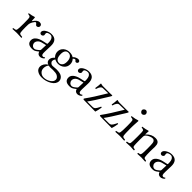

<svg xmlns="http://www.w3.org/2000/svg" viewBox="214 -1890 3380 3380"><g transform="rotate(45 1903.5 -200.5)"><path d="M101.1 -312Q100.1 -351.1 89.1 -362.1Q78.1 -373 39.1 -377Q34.2 -384.8 37.1 -394Q107.9 -403.8 154.8 -420.9Q164.6 -420.9 167 -415Q169.9 -406.2 169.9 -348.1Q169.9 -335 174.3 -335.4Q175.8 -335.9 178.2 -338.9Q231.4 -418.9 284.2 -418.9Q314.9 -418.9 328.4 -405Q341.8 -391.1 341.8 -373Q341.8 -355 328.4 -342Q314.9 -329.1 296.9 -329.1Q292 -329.1 287.6 -330.6Q283.2 -332 280 -334Q276.9 -335.9 272.9 -340.6Q269 -345.2 267.6 -346.7Q266.1 -348.1 261.5 -353.5Q256.8 -358.9 256.8 -359.9Q250 -368.7 237.1 -368.9Q224.1 -369.1 193.8 -317.9Q172.9 -281.7 170.9 -249Q168 -186 170.9 -103Q172.9 -44.9 184.8 -33Q196.8 -21 249 -17.1Q260.3 -5.9 249 4.9Q231 4.9 194.1 2.4Q157.2 0 136.2 0Q115.2 0 81.5 2.4Q47.9 4.9 30.8 4.9Q19.5 -6.3 30.8 -17.1Q76.7 -20 87.9 -32.5Q99.1 -44.9 101.1 -103Q105 -207 101.1 -312Z M649.9 -211.9 567.9 -191.9Q519 -179.7 495.6 -151.9Q472.2 -124 472.2 -91.8Q472.2 -65.9 492.4 -43Q512.7 -20 545.9 -20Q551.8 -20 559.8 -22.5Q567.9 -24.9 574 -27.8Q580.1 -30.8 590.1 -37.8Q600.1 -44.9 604.5 -48.3Q608.9 -51.8 619.4 -60.3Q629.9 -68.8 631.8 -70.8Q644 -79.6 645 -95.2ZM645 -45.9H643.1L624 -30.8Q591.8 -5.9 570.8 2Q549.8 9.8 518.1 9.8Q398.9 9.8 398.9 -87.9Q398.9 -135.7 441.9 -170.9Q484.9 -206.1 556.2 -222.2L646 -242.2Q650.9 -244.1 650.9 -263.2Q650.9 -336.4 628.4 -366.7Q606 -397 575.9 -397Q545.9 -397 522.5 -385Q499 -373 499 -352.1Q499 -338.9 501 -333Q503.9 -327.1 503.9 -316.2Q503.9 -305.2 491.5 -292Q479 -278.8 460 -278.8Q442.9 -278.8 432.4 -289.8Q421.9 -300.8 421.9 -317.9Q421.9 -356 473.4 -387.5Q524.9 -418.9 584 -418.9Q726.1 -418.9 719.7 -256.8L714.8 -115.2Q712.9 -70.3 720.9 -50Q729 -29.8 754.9 -29.8Q767.1 -29.8 774.9 -37.8Q782.7 -45.9 783.7 -45.9Q787.6 -45.9 792.7 -42Q797.9 -38.1 797.9 -33.2Q797.9 -30.3 787.8 -20Q777.8 -9.8 757.8 0Q737.8 9.8 716.8 9.8Q662.1 10.3 645 -45.9Z M1022.5 -396Q983.4 -396 962.9 -367.4Q942.4 -338.9 942.4 -288.1Q942.4 -149.9 1034.7 -149.9Q1066.9 -149.9 1092.3 -178Q1117.7 -206.1 1117.7 -266.1Q1117.7 -326.2 1092.5 -361.1Q1067.4 -396 1022.5 -396ZM936.5 9.8Q903.3 48.8 903.3 108.9Q903.3 156.7 938 189Q972.7 221.2 1021.5 221.2Q1088.4 221.2 1145 184.1Q1201.7 147 1201.7 97.2Q1201.7 56.2 1152.3 27.8Q1120.1 10.7 1044.4 11.2Q1040.5 11.2 1016.1 12.7Q991.7 14.2 974.6 14.2Q949.7 13.7 936.5 9.8ZM1233.4 -369.1Q1216.3 -369.1 1207.5 -386.2Q1199.7 -398.4 1188.5 -397.9Q1179.7 -397.9 1167.2 -390.4Q1154.8 -382.8 1149.4 -375Q1189.5 -334 1189.5 -275.9Q1189.5 -209 1142.6 -168Q1095.7 -127 1029.8 -127Q984.9 -127 943.4 -149.9Q922.4 -119.1 922.4 -94Q922.4 -68.8 942.9 -51.5Q963.4 -34.2 986.3 -34.2Q987.3 -34.2 1015.6 -36.1Q1053.7 -41 1079.6 -41Q1180.7 -41 1218.8 -8.8Q1260.7 25.9 1260.7 71.8Q1260.7 146 1177.7 196Q1094.7 246.1 992.7 246.1Q931.6 246.1 885.5 216.1Q839.4 186 839.4 127.9Q839.4 95.7 860.8 60.3Q882.3 24.9 919.4 2.9Q865.2 -16.1 865.7 -70.8Q865.7 -122.6 917.5 -167Q870.6 -211.9 870.6 -273.9Q870.6 -337.9 917.5 -378.4Q964.4 -418.9 1030.8 -418.9Q1092.8 -418.9 1129.4 -392.1Q1146.5 -414.1 1175.5 -427Q1204.6 -439.9 1225.6 -439.9Q1244.6 -439.9 1257.1 -429.9Q1269.5 -419.9 1269.5 -404.8Q1269.5 -390.6 1258.5 -379.9Q1247.6 -369.1 1233.4 -369.1Z M1581.5 -211.9 1499.5 -191.9Q1450.7 -179.7 1427.2 -151.9Q1403.8 -124 1403.8 -91.8Q1403.8 -65.9 1424.1 -43Q1444.3 -20 1477.5 -20Q1483.4 -20 1491.5 -22.5Q1499.5 -24.9 1505.6 -27.8Q1511.7 -30.8 1521.7 -37.8Q1531.7 -44.9 1536.1 -48.3Q1540.5 -51.8 1551 -60.3Q1561.5 -68.8 1563.5 -70.8Q1575.7 -79.6 1576.7 -95.2ZM1576.7 -45.9H1574.7L1555.7 -30.8Q1523.4 -5.9 1502.4 2Q1481.4 9.8 1449.7 9.8Q1330.6 9.8 1330.6 -87.9Q1330.6 -135.7 1373.5 -170.9Q1416.5 -206.1 1487.8 -222.2L1577.6 -242.2Q1582.5 -244.1 1582.5 -263.2Q1582.5 -336.4 1560.1 -366.7Q1537.6 -397 1507.6 -397Q1477.5 -397 1454.1 -385Q1430.7 -373 1430.7 -352.1Q1430.7 -338.9 1432.6 -333Q1435.5 -327.1 1435.5 -316.2Q1435.5 -305.2 1423.1 -292Q1410.6 -278.8 1391.6 -278.8Q1374.5 -278.8 1364 -289.8Q1353.5 -300.8 1353.5 -317.9Q1353.5 -356 1405 -387.5Q1456.5 -418.9 1515.6 -418.9Q1657.7 -418.9 1651.4 -256.8L1646.5 -115.2Q1644.5 -70.3 1652.6 -50Q1660.6 -29.8 1686.5 -29.8Q1698.7 -29.8 1706.5 -37.8Q1714.4 -45.9 1715.3 -45.9Q1719.2 -45.9 1724.4 -42Q1729.5 -38.1 1729.5 -33.2Q1729.5 -30.3 1719.5 -20Q1709.5 -9.8 1689.5 0Q1669.4 9.8 1648.4 9.8Q1593.8 10.3 1576.7 -45.9Z M1815.4 -418.9Q1821.3 -418 1829.8 -415Q1838.4 -412.1 1847.9 -410.6Q1857.4 -409.2 1871.1 -409.2H2032.2Q2044.4 -409.2 2058.3 -409.7Q2072.3 -410.2 2081.8 -410.6Q2091.3 -411.1 2092.3 -411.1Q2103.5 -411.1 2103 -403.8Q2103 -396 2086.4 -369.1Q1919.4 -94.2 1862.3 -22H1994.1Q2028.3 -22 2047.4 -41.5Q2066.4 -61 2087.4 -105L2101.1 -132.8Q2109.9 -132.8 2119.1 -127Q2107.9 -52.7 2089.4 2.9L1807.1 0Q1785.2 0 1785.2 -11.2Q1785.2 -19 1793.9 -30.8Q1879.9 -147 2022.9 -387.2L1893.1 -383.8Q1842.3 -382.8 1816.4 -287.1Q1806.6 -284.2 1795.4 -290Q1808.6 -366.2 1809.1 -413.1Q1809.1 -414.1 1811.8 -416.5Q1814.5 -418.9 1815.4 -418.9Z M2225.1 -418.9Q2231 -418 2239.5 -415Q2248 -412.1 2257.6 -410.6Q2267.1 -409.2 2280.8 -409.2H2441.9Q2454.1 -409.2 2468 -409.7Q2481.9 -410.2 2491.5 -410.6Q2501 -411.1 2502 -411.1Q2513.2 -411.1 2512.7 -403.8Q2512.7 -396 2496.1 -369.1Q2329.1 -94.2 2272 -22H2403.8Q2438 -22 2457 -41.5Q2476.1 -61 2497.1 -105L2510.7 -132.8Q2519.5 -132.8 2528.8 -127Q2517.6 -52.7 2499 2.9L2216.8 0Q2194.8 0 2194.8 -11.2Q2194.8 -19 2203.6 -30.8Q2289.6 -147 2432.6 -387.2L2302.7 -383.8Q2252 -382.8 2226.1 -287.1Q2216.3 -284.2 2205.1 -290Q2218.3 -366.2 2218.8 -413.1Q2218.8 -414.1 2221.4 -416.5Q2224.1 -418.9 2225.1 -418.9Z M2651.4 -599.1Q2651.4 -617.2 2668.5 -632.1Q2685.5 -647 2703.6 -647Q2722.7 -647 2737.1 -630.4Q2751.5 -613.8 2751.5 -595.2Q2751.5 -578.1 2735.6 -562.5Q2719.7 -546.9 2699.7 -546.9Q2681.6 -546.9 2666.5 -563.5Q2651.4 -580.1 2651.4 -599.1ZM2737.3 -108.9Q2738.3 -47.9 2750.5 -34.4Q2762.7 -21 2809.6 -18.1Q2813.5 -14.2 2813.5 -7.1Q2813.5 0 2809.6 4.9Q2790.5 4.9 2757.6 2.4Q2724.6 0 2701.7 0Q2678.7 0 2644.5 2.4Q2610.4 4.9 2592.3 4.9Q2581.1 -6.3 2592.3 -18.1Q2639.2 -22 2650.9 -35.4Q2662.6 -48.8 2664.6 -108.9Q2666.5 -175.8 2666.5 -220.7Q2666.5 -247.1 2664.6 -307.1Q2663.6 -350.1 2652.6 -360.6Q2641.6 -371.1 2599.6 -375Q2595.7 -387.2 2597.7 -393.1Q2684.6 -404.3 2730.5 -421.9Q2743.7 -421.9 2743.7 -415Q2743.2 -409.2 2742.4 -398.7Q2741.7 -388.2 2740.2 -360.8Q2738.8 -333.5 2737.3 -311.5Q2736.3 -290 2735.8 -266.8Q2735.4 -243.7 2735.4 -219.7Q2735.4 -194.8 2737.3 -108.9Z M3002.9 -340.8Q3072.8 -418.9 3169.9 -418.9Q3226.1 -418.9 3251 -386.2Q3261.7 -371.1 3266.1 -350.3Q3270.5 -329.6 3270.5 -301.3Q3270.5 -294.9 3270.3 -286.6Q3270 -278.3 3269.8 -273.4Q3269.5 -268.6 3269 -257.8Q3266.1 -180.7 3269 -104Q3271 -46.9 3281.5 -34.4Q3292 -22 3333 -18.1Q3342.8 -5.9 3333 4.9Q3314 4.9 3285.2 2.4Q3256.3 0 3235.4 0Q3215.3 0 3186.3 2.4Q3157.2 4.9 3139.2 4.9Q3129.4 -6.3 3139.2 -18.1Q3177.2 -22 3186.8 -34.4Q3196.3 -46.9 3198.2 -104Q3201.2 -188 3198.2 -271Q3196.3 -331.1 3188 -345.2Q3170.9 -379.4 3137.2 -378.9Q3108.4 -378.9 3072.8 -363.5Q3037.1 -348.1 3011.2 -323.2Q2996.1 -306.2 2995.1 -283.2Q2992.2 -223.1 2995.1 -104Q2996.1 -46.9 3005.1 -34.4Q3014.2 -22 3052.2 -18.1Q3056.2 -14.2 3056.2 -7.1Q3056.2 0 3052.2 4.9Q3034.2 4.9 3007.6 2.4Q2981 0 2960.9 0Q2938 0 2906 2.4Q2874 4.9 2857.9 4.9Q2854 0 2854 -7.1Q2854 -14.2 2857.9 -18.1Q2901.9 -22 2913.1 -34.4Q2924.3 -46.9 2925.3 -104Q2928.2 -225.1 2925.3 -312Q2924.3 -353 2913.3 -363Q2902.3 -373 2863.3 -377Q2859.4 -388.2 2861.3 -394Q2945.3 -405.3 2987.3 -420.9Q2999.5 -420.9 2999 -414.1Q2994.1 -370.1 2994.1 -340.8Q2994.1 -328.6 3002.9 -340.8Z M3646 -211.9 3564 -191.9Q3515.1 -179.7 3491.7 -151.9Q3468.3 -124 3468.3 -91.8Q3468.3 -65.9 3488.5 -43Q3508.8 -20 3542 -20Q3547.9 -20 3555.9 -22.5Q3564 -24.9 3570.1 -27.8Q3576.2 -30.8 3586.2 -37.8Q3596.2 -44.9 3600.6 -48.3Q3605 -51.8 3615.5 -60.3Q3626 -68.8 3627.9 -70.8Q3640.1 -79.6 3641.1 -95.2ZM3641.1 -45.9H3639.2L3620.1 -30.8Q3587.9 -5.9 3566.9 2Q3545.9 9.8 3514.2 9.8Q3395 9.8 3395 -87.9Q3395 -135.7 3438 -170.9Q3481 -206.1 3552.2 -222.2L3642.1 -242.2Q3647 -244.1 3647 -263.2Q3647 -336.4 3624.5 -366.7Q3602.1 -397 3572 -397Q3542 -397 3518.6 -385Q3495.1 -373 3495.1 -352.1Q3495.1 -338.9 3497.1 -333Q3500 -327.1 3500 -316.2Q3500 -305.2 3487.5 -292Q3475.1 -278.8 3456.1 -278.8Q3439 -278.8 3428.5 -289.8Q3418 -300.8 3418 -317.9Q3418 -356 3469.5 -387.5Q3521 -418.9 3580.1 -418.9Q3722.2 -418.9 3715.8 -256.8L3710.9 -115.2Q3709 -70.3 3717 -50Q3725.1 -29.8 3751 -29.8Q3763.2 -29.8 3771 -37.8Q3778.8 -45.9 3779.8 -45.9Q3783.7 -45.9 3788.8 -42Q3793.9 -38.1 3793.9 -33.2Q3793.9 -30.3 3783.9 -20Q3773.9 -9.8 3753.9 0Q3733.9 9.8 3712.9 9.8Q3658.2 10.3 3641.1 -45.9Z"/></g></svg>

Font: Linux Libertine Display
Style: Regular
Weight: 400
Designer: Philipp H. Poll
Foundry: Philipp H. Poll
Version: Version 5.0.9